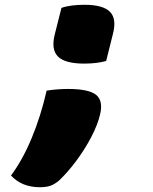

<svg xmlns="http://www.w3.org/2000/svg" viewBox="-20 -579 640 803"><path d="M424 -324Q385 -313 332 -313Q252 -313 222.5 -342.5Q193 -372 209 -435L237 -546Q257 -553 281.5 -556Q306 -559 333 -559Q411 -559 440 -529.5Q469 -500 452 -436ZM147 204Q71 204 26 155Q74 91 112.5 -1.5Q151 -94 175 -200Q201 -204 224 -205.5Q247 -207 264 -207Q350 -207 381 -183Q412 -159 399 -102Q389 -58 361.5 -5.5Q334 47 298 95Q262 143 227 176Q208 192 190.5 198Q173 204 147 204Z"/></svg>

Font: Recursive Mn Csl St Blk
Style: Italic
Weight: 900
Italic angle: -15°
Monospace: yes
Version: Version 1.079;hotconv 1.0.112;makeotfexe 2.5.65598; ttfautoh